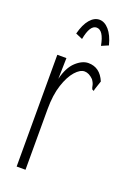

<svg xmlns="http://www.w3.org/2000/svg" viewBox="-127 -683 503 733"><g transform="rotate(20 125.0 -316.5)"><path d="M40 -453H77L75 -368Q87 -417 112.5 -440.5Q138 -464 163 -464Q210 -464 231 -414L219 -378L218 -371L211 -374Q208 -379 206.5 -388.5Q205 -398 196 -411Q178 -429 160 -429Q142 -429 122.5 -407Q103 -385 89.5 -344Q76 -303 76 -245V1H40ZM108 -542 80 -554Q90 -593 107.5 -613.5Q125 -634 146 -634Q167 -634 185 -613.5Q203 -593 213 -554L185 -542Q174 -602 146 -602Q119 -602 108 -542Z"/></g></svg>

Font: Inconsolata UltraCondensed Light
Style: Regular
Weight: 300
Width: 1
Monospace: yes
Designer: Raph Levien, Cyreal, Brenton Simpson
Foundry: Raph Levien, Cyreal, Google
Version: Version 3.001; ttfautohint (v1.8.2.53-6de2)